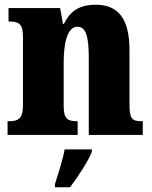

<svg xmlns="http://www.w3.org/2000/svg" viewBox="-20 -570 644 811"><path d="M12 0H308V-58H305C266 -58 249 -67 249 -122V-305C249 -384 263 -457 307 -457C346 -457 355 -408 355 -323V0H583V-58H579C539 -58 527 -67 527 -128V-358C527 -493 478 -550 384 -550C306 -550 272 -514 250 -469H246L234 -536H16V-479H20C59 -479 77 -470 77 -415V-125C77 -67 56 -58 16 -58H12ZM212 208V221H276C308 178 352 113 368 71V61H253C246 103 224 170 212 208Z"/></svg>

Font: Noto Serif Tamil Condensed Black
Style: Regular
Weight: 900
Width: 3
Designer: Indian Type Foundry, Tom Grace, and the Monotype Design Team
Foundry: Monotype Imaging Inc.
Version: Version 2.004